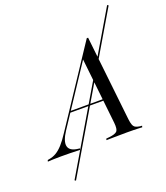

<svg xmlns="http://www.w3.org/2000/svg" viewBox="-225 -825 938 1087"><g transform="rotate(-20 244.0 -282.0)"><path d="M43.5 155.6 36.3 150.8 549.2 -718.5 556.5 -713.7ZM87.9 -130.6Q52.4 -76.6 59.7 -46Q66.9 -15.3 116.9 -9.7L126.6 -8.9L125 0Q96.8 -1.6 64.5 -2Q32.3 -2.4 8.1 -2.4Q-17.7 -2.4 -36.7 -1.6Q-55.6 -0.8 -69.4 0L-66.9 -8.9L-58.1 -10.5Q-33.9 -14.5 -14.1 -26.2Q5.6 -37.9 26.2 -60.5Q46.8 -83.1 71.8 -121.8L376.6 -581.5H384.7L441.1 -70.2Q443.5 -48.4 448.4 -35.5Q453.2 -22.6 462.9 -17.3Q472.6 -12.1 488.7 -9.7L501.6 -8.9L499.2 0Q489.5 -0.8 476.2 -1.2Q462.9 -1.6 447.2 -2Q431.5 -2.4 413.7 -2.4H408.9H404.8Q385.5 -2.4 367.7 -2Q350 -1.6 334.3 -1.6Q318.5 -1.6 306 -1.2Q293.5 -0.8 283.9 -0.8L286.3 -9.7L304.8 -11.3Q341.9 -15.3 352.4 -27.4Q362.9 -39.5 358.9 -78.2L315.3 -479L329 -495.2ZM141.1 -216.9 146.8 -225.8H381.5V-216.9Z"/></g></svg>

Font: Playfair 144pt SemiCondensed
Style: Italic
Weight: 400
Width: 4
Italic angle: -15.6°
Designer: Claus Eggers Sørensen
Foundry: Claus Eggers Sørensen
Version: Version 2.203